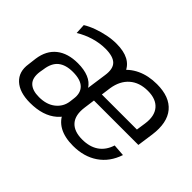

<svg xmlns="http://www.w3.org/2000/svg" viewBox="-103 -786 1032 1032"><g transform="rotate(45 413.0 -270.0)"><path d="M188 7Q108 7 67 -31Q26 -69 36 -134L42 -183Q52 -253 98 -289.5Q144 -326 220 -326Q268 -326 301.5 -312Q335 -298 352 -271L368 -384Q376 -438 352 -462Q328 -486 269 -486Q227 -486 183 -473Q139 -460 100 -436L97 -493Q123 -509 156 -521Q189 -533 224 -540Q259 -547 292 -547Q348 -547 383 -528.5Q418 -510 433 -473.5Q448 -437 440 -383L413 -190Q399 -91 343 -42Q287 7 188 7ZM200 -49Q258 -49 293.5 -77.5Q329 -106 335 -150L338 -174Q345 -222 319 -248Q293 -274 234 -274Q180 -274 149.5 -249.5Q119 -225 112 -171L108 -148Q101 -97 125.5 -73Q150 -49 200 -49ZM515 7Q451 7 409.5 -16Q368 -39 350.5 -83.5Q333 -128 342 -191L364 -349Q373 -411 404 -455.5Q435 -500 485 -523.5Q535 -547 600 -547Q697 -547 742 -493Q787 -439 773 -337L760 -245H409L416 -298H708L692 -271L704 -353Q713 -417 683 -452Q653 -487 591 -487Q527 -487 487 -452Q447 -417 437 -353L414 -183Q405 -119 434 -85.5Q463 -52 526 -52Q582 -52 619 -77.5Q656 -103 672 -153L740 -148Q715 -73 656.5 -33Q598 7 515 7Z"/></g></svg>

Font: Pathway Extreme SemiCondensed Light
Style: Italic
Weight: 300
Width: 4
Italic angle: -8°
Version: Version 1.001;gftools[0.9.26]